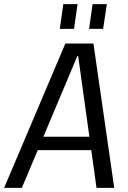

<svg xmlns="http://www.w3.org/2000/svg" viewBox="-50 -911 620 931"><path d="M267 -700H403L504 0H418L329 -639H325L56 0H-30ZM125 -248H418L409 -183H116ZM326 -891 309 -771H240L257 -891ZM468 -891 450 -771H382L399 -891Z"/></svg>

Font: Pathway Extreme SemiCondensed
Style: Italic
Weight: 400
Width: 4
Italic angle: -8°
Version: Version 1.001;gftools[0.9.26]